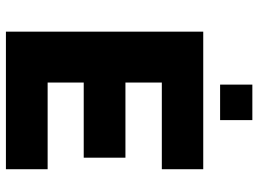

<svg xmlns="http://www.w3.org/2000/svg" viewBox="-132 -741 873 649"><g transform="rotate(90 304.5 -416.5)"><path d="M552 -527V-667H87V0H552V-141H259V-263H513V-404H259V-527ZM266 -724H386V-833H266Z"/></g></svg>

Font: Maven Pro
Style: Black
Weight: 900
Designer: Joe Prince
Foundry: Joe Prince
Version: Version 1.003